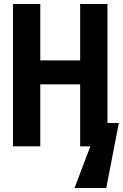

<svg xmlns="http://www.w3.org/2000/svg" viewBox="-20 -734 616 963"><path d="M45 0V-714H182V-431H382V-714H519V-117H576L513 209H354L433 0H382V-311H182V0Z"/></svg>

Font: Noto Sans Mono SemiCondensed
Style: Bold
Weight: 700
Width: 4
Designer: Monotype Design Team
Foundry: Monotype Imaging Inc.
Version: Version 2.014